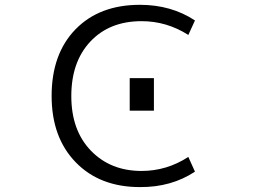

<svg xmlns="http://www.w3.org/2000/svg" viewBox="-20 -760 1040 790"><path d="M513.7 -304.7V-438.5H613.3V-304.7ZM562.5 -672.9Q430.7 -672.9 352.1 -589.4Q273.4 -505.9 273.4 -364.7Q273.4 -223.6 354 -140.1Q434.6 -56.6 562.5 -56.6Q666 -56.6 754.9 -114.3L782.2 -53.7Q684.6 10.7 555.7 9.8Q390.6 9.8 291.5 -92.3Q192.4 -194.3 192.4 -365.2Q192.4 -538.1 290.5 -639.2Q388.7 -740.2 555.7 -740.2Q684.6 -740.2 782.2 -675.8L754.9 -616.2Q666 -672.9 562.5 -672.9Z"/></svg>

Font: GenEi Gothic M SemiLight
Style: Regular
Weight: 350
Designer: o_tamon (Modified); [Source Han Sans]
Ryoko NISHIZUKA  (kana & ideographs); Paul D. Hunt (Latin, Greek & Cyrillic); Wenl
Version: Version 1.1a;Original Version 1.004